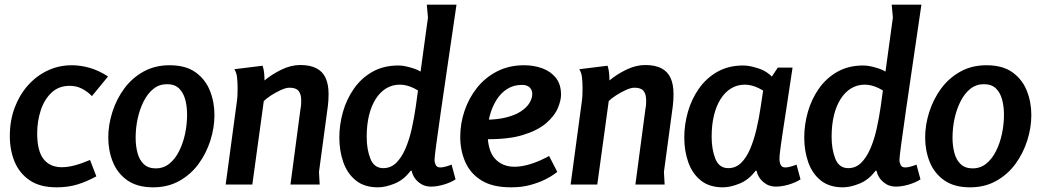

<svg xmlns="http://www.w3.org/2000/svg" viewBox="-20 -789 4451 821"><path d="M373 -378Q355 -397 331 -409.5Q307 -422 278 -422Q231 -422 200 -392.5Q169 -363 154 -316.5Q139 -270 139 -219Q139 -143 166.5 -108.5Q194 -74 244 -74Q270 -74 300 -82Q330 -90 365 -105L392 -35Q352 -13 312 -0.5Q272 12 222 12Q151 12 107 -18Q63 -48 42.5 -97.5Q22 -147 22 -207Q22 -273 42.5 -328Q63 -383 99.5 -424Q136 -465 184 -487.5Q232 -510 287 -510Q324 -510 363 -499Q402 -488 442 -462Z M635 12Q567 12 524.5 -18Q482 -48 462.5 -96.5Q443 -145 443 -201Q443 -255 460.5 -310Q478 -365 511 -410Q544 -455 593 -482.5Q642 -510 705 -510Q774 -510 816 -480Q858 -450 877.5 -401.5Q897 -353 897 -297Q897 -243 879.5 -188Q862 -133 829 -88Q796 -43 747 -15.5Q698 12 635 12ZM646 -69Q679 -69 704 -89Q729 -109 746 -143Q763 -177 771.5 -217.5Q780 -258 780 -298Q780 -334 772 -363.5Q764 -393 745.5 -411Q727 -429 694 -429Q661 -429 636 -409Q611 -389 594 -355Q577 -321 568.5 -281Q560 -241 560 -200Q560 -165 568 -135Q576 -105 595 -87Q614 -69 646 -69Z M1103 -508Q1108 -492 1109.5 -476.5Q1111 -461 1111 -445Q1142 -471 1183 -491Q1224 -511 1264 -511Q1306 -511 1333 -497Q1360 -483 1372.5 -455.5Q1385 -428 1385 -387Q1385 -360 1382 -336L1344 -54L1347 0H1222L1265 -324Q1267 -333 1267.5 -342Q1268 -351 1268 -360Q1268 -386 1257 -400Q1246 -414 1218 -414Q1203 -414 1181 -404Q1159 -394 1139 -381Q1119 -368 1108 -357L1059 0H945L993 -356Q995 -370 995.5 -384.5Q996 -399 996 -414Q996 -431 994 -454.5Q992 -478 982 -493Z M1810 -714 1805 -769H1932Q1913 -639 1896 -523.5Q1879 -408 1866 -318Q1853 -228 1845.5 -172Q1838 -116 1838 -104Q1838 -95 1843 -84Q1848 -73 1863 -73Q1873 -73 1887 -77Q1901 -81 1911 -85L1928 -22Q1906 -8 1877 0.5Q1848 9 1822 9Q1792 9 1769 -10.5Q1746 -30 1740 -59H1736Q1707 -20 1667.5 -4Q1628 12 1596 12Q1538 12 1501.5 -17.5Q1465 -47 1448 -95.5Q1431 -144 1431 -201Q1431 -256 1446.5 -310.5Q1462 -365 1493.5 -410Q1525 -455 1572.5 -482Q1620 -509 1684 -509Q1710 -509 1749.5 -496Q1789 -483 1816 -450V-365Q1748 -427 1690 -427Q1658 -427 1632 -411.5Q1606 -396 1587 -366.5Q1568 -337 1558 -296Q1548 -255 1548 -204Q1548 -150 1564 -110Q1580 -70 1619 -70Q1651 -70 1674 -92.5Q1697 -115 1713.5 -153Q1730 -191 1740.5 -238Q1751 -285 1758 -334Z M2221 -510Q2264 -510 2300 -496.5Q2336 -483 2357.5 -455.5Q2379 -428 2379 -384Q2379 -359 2365 -326Q2351 -293 2315 -262Q2279 -231 2215 -211.5Q2151 -192 2052 -194V-277Q2106 -277 2145 -287Q2184 -297 2208.5 -313.5Q2233 -330 2244.5 -349.5Q2256 -369 2256 -387Q2256 -404 2245 -415Q2234 -426 2212 -426Q2176 -426 2148.5 -408.5Q2121 -391 2102.5 -361Q2084 -331 2074.5 -295Q2065 -259 2065 -221Q2065 -145 2096.5 -110.5Q2128 -76 2180 -76Q2212 -76 2250 -88Q2288 -100 2328 -122L2363 -54Q2363 -54 2349.5 -44Q2336 -34 2310 -21Q2284 -8 2247.5 2Q2211 12 2165 12Q2087 12 2039.5 -17Q1992 -46 1970 -95.5Q1948 -145 1948 -204Q1948 -261 1966.5 -315.5Q1985 -370 2020 -414Q2055 -458 2106 -484Q2157 -510 2221 -510Z M2578 -508Q2583 -492 2584.5 -476.5Q2586 -461 2586 -445Q2617 -471 2658 -491Q2699 -511 2739 -511Q2781 -511 2808 -497Q2835 -483 2847.5 -455.5Q2860 -428 2860 -387Q2860 -360 2857 -336L2819 -54L2822 0H2697L2740 -324Q2742 -333 2742.5 -342Q2743 -351 2743 -360Q2743 -386 2732 -400Q2721 -414 2693 -414Q2678 -414 2656 -404Q2634 -394 2614 -381Q2594 -368 2583 -357L2534 0H2420L2468 -356Q2470 -370 2470.5 -384.5Q2471 -399 2471 -414Q2471 -431 2469 -454.5Q2467 -478 2457 -493Z M3306 -500H3369Q3354 -398 3343.5 -331Q3333 -264 3327 -223.5Q3321 -183 3318 -161Q3315 -139 3314 -128Q3313 -117 3313 -109Q3313 -96 3318 -84.5Q3323 -73 3338 -73Q3348 -73 3362 -77Q3376 -81 3386 -85L3403 -22Q3381 -8 3352 0.5Q3323 9 3297 9Q3267 9 3244 -10.5Q3221 -30 3215 -59H3211Q3182 -20 3142.5 -4Q3103 12 3071 12Q3013 12 2976.5 -17.5Q2940 -47 2923 -95.5Q2906 -144 2906 -201Q2906 -256 2921.5 -310.5Q2937 -365 2968.5 -410Q3000 -455 3047.5 -482Q3095 -509 3159 -509Q3185 -509 3224.5 -496Q3264 -483 3291 -450V-365Q3223 -427 3165 -427Q3133 -427 3107 -411.5Q3081 -396 3062 -366.5Q3043 -337 3033 -296Q3023 -255 3023 -204Q3023 -150 3039 -110Q3055 -70 3094 -70Q3126 -70 3149 -92.5Q3172 -115 3188 -153Q3204 -191 3215 -238Q3226 -285 3233 -334L3244 -407Z M3798 -714 3793 -769H3920Q3901 -639 3884 -523.5Q3867 -408 3854 -318Q3841 -228 3833.5 -172Q3826 -116 3826 -104Q3826 -95 3831 -84Q3836 -73 3851 -73Q3861 -73 3875 -77Q3889 -81 3899 -85L3916 -22Q3894 -8 3865 0.5Q3836 9 3810 9Q3780 9 3757 -10.5Q3734 -30 3728 -59H3724Q3695 -20 3655.5 -4Q3616 12 3584 12Q3526 12 3489.5 -17.5Q3453 -47 3436 -95.5Q3419 -144 3419 -201Q3419 -256 3434.5 -310.5Q3450 -365 3481.5 -410Q3513 -455 3560.5 -482Q3608 -509 3672 -509Q3698 -509 3737.5 -496Q3777 -483 3804 -450V-365Q3736 -427 3678 -427Q3646 -427 3620 -411.5Q3594 -396 3575 -366.5Q3556 -337 3546 -296Q3536 -255 3536 -204Q3536 -150 3552 -110Q3568 -70 3607 -70Q3639 -70 3662 -92.5Q3685 -115 3701.5 -153Q3718 -191 3728.5 -238Q3739 -285 3746 -334Z M4128 12Q4060 12 4017.5 -18Q3975 -48 3955.5 -96.5Q3936 -145 3936 -201Q3936 -255 3953.5 -310Q3971 -365 4004 -410Q4037 -455 4086 -482.5Q4135 -510 4198 -510Q4267 -510 4309 -480Q4351 -450 4370.5 -401.5Q4390 -353 4390 -297Q4390 -243 4372.5 -188Q4355 -133 4322 -88Q4289 -43 4240 -15.5Q4191 12 4128 12ZM4139 -69Q4172 -69 4197 -89Q4222 -109 4239 -143Q4256 -177 4264.5 -217.5Q4273 -258 4273 -298Q4273 -334 4265 -363.5Q4257 -393 4238.5 -411Q4220 -429 4187 -429Q4154 -429 4129 -409Q4104 -389 4087 -355Q4070 -321 4061.5 -281Q4053 -241 4053 -200Q4053 -165 4061 -135Q4069 -105 4088 -87Q4107 -69 4139 -69Z"/></svg>

Font: Rosario Light
Style: Bold Italic
Weight: 700
Italic angle: -8.05°
Version: Version 1.101; ttfautohint (v1.8.1.43-b0c9)